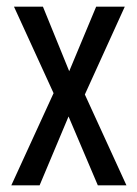

<svg xmlns="http://www.w3.org/2000/svg" viewBox="-20 -557 413 577"><path d="M141 -277 22 -537H109L188 -343L269 -537H355L235 -273L360 0H274L186 -207L99 0H14Z"/></svg>

Font: Noto Sans Thai ExtCond
Style: Regular
Weight: 400
Width: 2
Designer: Monotype Design Team
Foundry: Monotype Imaging Inc.
Version: Version 2.002; ttfautohint (v1.8.4.7-5d5b)